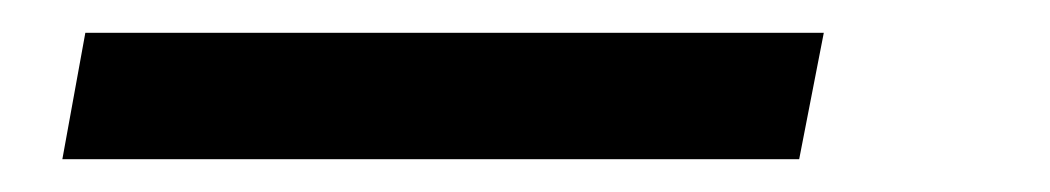

<svg xmlns="http://www.w3.org/2000/svg" viewBox="-20 -20 640 117"><path d="M18 77 32 0H482L467 77Z"/></svg>

Font: DM Mono
Style: Italic
Weight: 400
Italic angle: -10°
Designer: Colophon Foundry
Foundry: Colophon Foundry
Version: Version 1.000; ttfautohint (v1.8.2.53-6de2)